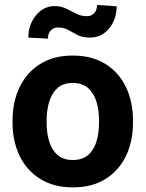

<svg xmlns="http://www.w3.org/2000/svg" viewBox="-20 -769 605 798"><path d="M32.2 -258.8V-269Q32.2 -345.7 61.5 -406.7Q90.8 -467.8 146.7 -502.9Q202.6 -538.1 282.2 -538.1Q362.3 -538.1 418.5 -502.9Q474.6 -467.8 503.7 -406.7Q532.7 -345.7 532.7 -269V-258.8Q532.7 -181.6 503.7 -121.1Q474.6 -60.5 418.9 -25.4Q363.3 9.8 283.2 9.8Q203.1 9.8 147 -25.4Q90.8 -60.5 61.5 -121.1Q32.2 -181.6 32.2 -258.8ZM173.8 -269V-258.8Q173.8 -215.8 184.6 -180.7Q195.3 -145.5 219.2 -124.8Q243.2 -104 283.2 -104Q322.3 -104 346.2 -124.8Q370.1 -145.5 380.9 -180.7Q391.6 -215.8 391.6 -258.8V-269Q391.6 -311 380.9 -346.4Q370.1 -381.8 346.2 -403.1Q322.3 -424.3 282.2 -424.3Q242.7 -424.3 219 -403.1Q195.3 -381.8 184.6 -346.4Q173.8 -311 173.8 -269ZM383.3 -748.5 464.8 -742.7Q464.8 -689 433.6 -650.9Q402.3 -612.8 354 -612.8Q322.8 -612.8 302.5 -623.3Q282.2 -633.8 264.2 -644.3Q246.1 -654.8 220.2 -654.8Q203.1 -654.8 191.2 -642.8Q179.2 -630.9 179.2 -608.4L97.7 -612.8Q97.7 -665.5 128.9 -704.6Q160.2 -743.7 208 -743.7Q233.9 -743.7 255.1 -733.2Q276.4 -722.7 296.9 -712.2Q317.4 -701.7 341.8 -701.7Q358.9 -701.7 371.1 -713.9Q383.3 -726.1 383.3 -748.5Z"/></svg>

Font: RobotoDEMO
Style: Regular
Weight: 400
Designer: Christian Robertson
Foundry: Google
Version: Version 2.136